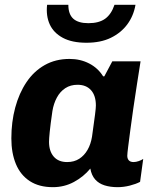

<svg xmlns="http://www.w3.org/2000/svg" viewBox="-20 -765 656 795"><path d="M199 10Q142 10 103.5 -15Q65 -40 46 -85.5Q27 -131 27 -192Q27 -260 43 -319.5Q59 -379 89.5 -424.5Q120 -470 165 -495.5Q210 -521 268 -521Q313 -521 349.5 -502Q386 -483 407 -449H412L445 -511H562Q555 -466 547 -415.5Q539 -365 532 -316Q525 -267 519.5 -225.5Q514 -184 510.5 -156Q507 -128 507 -120Q507 -108 513.5 -101Q520 -94 533 -94Q543 -94 554.5 -98Q566 -102 573 -107L560 -12Q543 -3 517.5 3.5Q492 10 467 10Q437 10 413 2.5Q389 -5 374 -22Q359 -39 354 -67Q326 -33 286 -11.5Q246 10 199 10ZM258 -94Q287 -94 308 -107.5Q329 -121 342.5 -144.5Q356 -168 361 -199Q370 -263 373.5 -290.5Q377 -318 377 -328Q377 -369 357 -391.5Q337 -414 301 -414Q272 -414 250.5 -400Q229 -386 215.5 -361Q202 -336 197 -305Q189 -250 186 -220Q183 -190 183 -178Q183 -139 202.5 -116.5Q222 -94 258 -94ZM338 -588Q278 -588 240 -608.5Q202 -629 186 -664Q170 -699 175 -745H263Q263 -706 283.5 -687.5Q304 -669 346 -669Q390 -669 415.5 -687.5Q441 -706 454 -745H541Q533 -699 507 -664Q481 -629 439 -608.5Q397 -588 338 -588Z"/></svg>

Font: Chivo Medium
Style: Bold Italic
Weight: 700
Italic angle: -8.05°
Version: Version 2.002